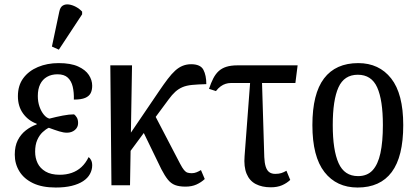

<svg xmlns="http://www.w3.org/2000/svg" viewBox="-20 -828 1868 858"><path d="M229 10Q168 10 127.5 -9.5Q87 -29 66.5 -62.5Q46 -96 46 -137Q46 -175 59.5 -201.5Q73 -228 95.5 -245.5Q118 -263 144 -272V-275Q106 -289 83 -321Q60 -353 60 -398Q60 -446 84 -478.5Q108 -511 149.5 -528.5Q191 -546 242 -546Q296 -546 329 -531Q362 -516 377 -493Q392 -470 392 -445Q392 -425 385 -411.5Q378 -398 360.5 -390.5Q343 -383 310 -383Q311 -415 305 -440.5Q299 -466 283 -481Q267 -496 237 -496Q210 -496 190 -484.5Q170 -473 159.5 -451.5Q149 -430 149 -399Q149 -373 156.5 -351.5Q164 -330 176 -315.5Q188 -301 201 -298Q232 -306 260.5 -311.5Q289 -317 311 -317Q318 -312 323.5 -302.5Q329 -293 329 -278Q329 -259 314.5 -247Q300 -235 279 -235Q264 -235 244.5 -241Q225 -247 198 -257Q185 -251 170.5 -237.5Q156 -224 146.5 -202.5Q137 -181 137 -150Q137 -122 148 -99Q159 -76 183.5 -61.5Q208 -47 247 -47Q276 -47 300.5 -55.5Q325 -64 344 -81.5Q363 -99 376 -126Q382 -122 387 -112.5Q392 -103 392 -89Q392 -69 382 -50.5Q372 -32 351.5 -18.5Q331 -5 300.5 2.5Q270 10 229 10ZM243 -606 212 -620 245 -776Q249 -796 260.5 -803Q272 -810 287.5 -808Q303 -806 319 -797.5Q335 -789 347 -776V-764Z M537 -118 541 -200 691 -421Q712 -452 729.5 -475Q747 -498 763 -512.5Q779 -527 796.5 -534Q814 -541 834 -541Q876 -541 889 -516Q902 -491 902 -452Q864 -451 838.5 -448.5Q813 -446 795.5 -438.5Q778 -431 763.5 -418Q749 -405 733 -383ZM478 0 473 -536H570L561 0ZM809 6Q781 6 762.5 -1Q744 -8 730 -25.5Q716 -43 701 -72L604 -272L662 -332L785 -96Q795 -77 802.5 -68Q810 -59 818 -56.5Q826 -54 837 -54Q848 -54 858 -58Q868 -62 878 -68L895 -28Q879 -13 858 -3.5Q837 6 809 6Z M945 -421 914 -431Q923 -458 933 -477.5Q943 -497 957 -510Q971 -523 991.5 -529.5Q1012 -536 1042 -536H1310L1300 -457H1011Q1000 -457 988.5 -453.5Q977 -450 966 -442Q955 -434 945 -421ZM1190 9Q1151 9 1123 -5.5Q1095 -20 1082 -51.5Q1069 -83 1073 -131L1100 -489H1150L1161 -126Q1162 -100 1167.5 -83Q1173 -66 1183.5 -58.5Q1194 -51 1210 -51Q1226 -51 1237 -54.5Q1248 -58 1260 -65L1277 -24Q1261 -9 1240 0Q1219 9 1190 9Z M1578 10Q1484 10 1430 -59Q1376 -128 1376 -269Q1376 -409 1428 -477.5Q1480 -546 1581 -546Q1674 -546 1728 -477.5Q1782 -409 1782 -269Q1782 -128 1730.5 -59Q1679 10 1578 10ZM1580 -41Q1621 -41 1645 -67Q1669 -93 1680 -143.5Q1691 -194 1691 -269Q1691 -381 1665.5 -437.5Q1640 -494 1579 -494Q1518 -494 1492.5 -437.5Q1467 -381 1467 -269Q1467 -157 1493 -99Q1519 -41 1580 -41Z"/></svg>

Font: Noto Serif Condensed
Style: Regular
Weight: 400
Width: 3
Designer: Monotype Design Team
Foundry: Monotype Imaging Inc.
Version: Version 2.015